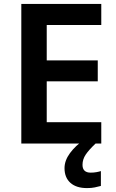

<svg xmlns="http://www.w3.org/2000/svg" viewBox="-20 -734 593 982"><path d="M498 0H89V-714H498V-606H219V-425H480V-318H219V-109H498ZM402 109Q402 149 444 149Q459 149 473 146.5Q487 144 496 141V217Q481 221 464.5 224.5Q448 228 425 228Q370 228 340 201Q310 174 310 126Q310 87 338 49Q366 11 410 -19L469 0Q435 32 418.5 56.5Q402 81 402 109Z"/></svg>

Font: Noto Sans Lao UI SemBd
Style: Regular
Weight: 600
Designer: Monotype Design Team
Foundry: Monotype Imaging Inc.
Version: Version 2.000; ttfautohint (v1.8.4.7-5d5b)